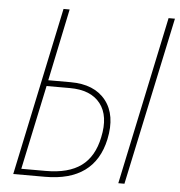

<svg xmlns="http://www.w3.org/2000/svg" viewBox="-52 -763 761 812"><g transform="rotate(5 329.0 -357.0)"><path d="M34 0 185 -714H211L147 -408H242Q343 -408 391.5 -346.5Q440 -285 418 -181Q379 0 169 0ZM480 0 631 -714H658L506 0ZM66 -25H170Q266 -25 320 -64.5Q374 -104 391 -187Q411 -279 370.5 -331Q330 -383 241 -383H142Z"/></g></svg>

Font: Noto Sans SemiCondensed Thin
Style: Italic
Weight: 100
Width: 4
Italic angle: -12°
Designer: Monotype Design Team
Foundry: Monotype Imaging Inc.
Version: Version 2.013; ttfautohint (v1.8.4.7-5d5b)